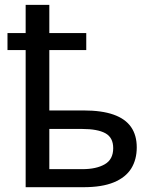

<svg xmlns="http://www.w3.org/2000/svg" viewBox="-20 -780 639 800"><path d="M185.5 -759.8V-642.1H339.4V-571.3H185.5V-319.8H328.6Q403.8 -319.8 452.9 -302.5Q502 -285.2 525.9 -251Q549.8 -216.8 549.8 -166Q549.8 -115.2 526.9 -78.1Q503.9 -41 454.8 -20.5Q405.8 0 327.6 0H86.9V-571.3H11.2V-642.1H86.9V-759.8ZM322.3 -242.7H185.5V-75.2H323.2Q381.3 -75.2 416.5 -95.5Q451.7 -115.7 451.7 -162.6Q451.7 -207 418.9 -224.9Q386.2 -242.7 322.3 -242.7Z"/></svg>

Font: Open Sans Medium
Style: Regular
Weight: 500
Designer: Monotype Design Team
Foundry: Monotype Imaging Inc.
Version: Version 3.000